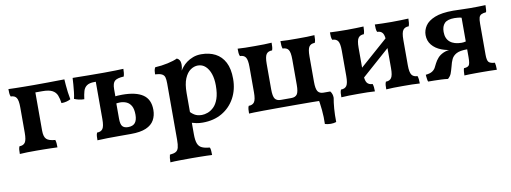

<svg xmlns="http://www.w3.org/2000/svg" viewBox="-59 -787 3597 1352"><g transform="rotate(-10 1740.0 -111.0)"><path d="M35 3Q35 -15 36 -27.5Q37 -40 42 -51Q70 -51 82.5 -69Q95 -87 95 -138V-320Q95 -371 82.5 -389Q70 -407 42 -407Q37 -418 36 -431Q35 -444 35 -461Q56 -460 84.5 -459.5Q113 -459 147 -458.5Q181 -458 218 -458V-132Q218 -88 235.5 -71Q253 -54 298 -51Q302 -40 303 -25.5Q304 -11 304 3Q283 2 257.5 1.5Q232 1 206 0.5Q180 0 157 0Q122 0 89.5 0.5Q57 1 35 3ZM386 -299Q382 -331 372.5 -355Q363 -379 339 -392Q315 -405 268 -405H190L212 -458Q274 -458 316.5 -458.5Q359 -459 387.5 -459.5Q416 -460 435 -460Q436 -443 438 -418.5Q440 -394 443.5 -366.5Q447 -339 452 -315Q440 -308 423 -303.5Q406 -299 386 -299Z M590 3Q590 -15 591 -27.5Q592 -40 597 -51Q625 -51 637.5 -69Q650 -87 650 -138V-458H722Q762 -458 799 -459Q836 -460 857 -461Q857 -447 855.5 -432.5Q854 -418 850 -407Q804 -405 786 -390Q768 -375 768 -331V-257L766 -244V-121Q766 -80 779 -65.5Q792 -51 819 -51Q854 -51 869.5 -70.5Q885 -90 885 -128Q885 -168 872.5 -190.5Q860 -213 839 -222.5Q818 -232 793 -232Q784 -232 775.5 -231Q767 -230 756 -228V-279Q770 -281 784.5 -282Q799 -283 817 -283Q915 -283 965 -249Q1015 -215 1015 -140Q1015 -99 997 -67Q979 -35 938.5 -17.5Q898 0 830 0Q790 0 746.5 0Q703 0 662 0.5Q621 1 590 3ZM549 -298Q528 -298 509.5 -302.5Q491 -307 478 -313Q483 -334 486 -360.5Q489 -387 491 -413.5Q493 -440 494 -460Q512 -460 539 -459.5Q566 -459 606.5 -458.5Q647 -458 702 -458V-405H639Q604 -405 585.5 -392Q567 -379 560 -355Q553 -331 549 -298Z M1069 245Q1069 227 1070.5 214Q1072 201 1075 191Q1102 189 1117 181Q1132 173 1137.5 153Q1143 133 1143 96V-307Q1143 -334 1138.5 -350Q1134 -366 1118.5 -374Q1103 -382 1070 -384Q1070 -398 1072 -410.5Q1074 -423 1080 -433Q1125 -435 1170.5 -445Q1216 -455 1240 -467Q1251 -463 1258.5 -451.5Q1266 -440 1266 -417Q1266 -399 1260 -380Q1254 -361 1244 -332L1266 -312V79Q1266 122 1275 145.5Q1284 169 1305.5 178.5Q1327 188 1361 191Q1365 201 1366 215Q1367 229 1367 245Q1351 244 1327.5 243.5Q1304 243 1277.5 242.5Q1251 242 1224 242Q1183 242 1138.5 242.5Q1094 243 1069 245ZM1342 9Q1318 9 1298 5Q1278 1 1254 -6V-93Q1272 -71 1293 -58Q1314 -45 1346 -45Q1365 -45 1387.5 -53Q1410 -61 1431 -81Q1452 -101 1465 -138Q1478 -175 1478 -233Q1478 -280 1466 -315.5Q1454 -351 1431.5 -372Q1409 -393 1377 -393Q1350 -393 1324.5 -375.5Q1299 -358 1282.5 -319Q1266 -280 1266 -215L1230 -319Q1245 -355 1257.5 -374.5Q1270 -394 1279 -404Q1290 -418 1309.5 -432.5Q1329 -447 1355.5 -457Q1382 -467 1414 -467Q1472 -467 1515 -444.5Q1558 -422 1582 -376Q1606 -330 1606 -258Q1606 -181 1573 -120.5Q1540 -60 1481 -25.5Q1422 9 1342 9Z M2223 -461Q2223 -443 2222 -430.5Q2221 -418 2216 -407Q2188 -407 2175.5 -389Q2163 -371 2163 -320V-138Q2163 -87 2175.5 -69Q2188 -51 2216 -51Q2221 -40 2222 -27Q2223 -14 2223 3Q2208 2 2185 1.5Q2162 1 2122 0.5Q2082 0 2018 0H1883Q1816 0 1775.5 0.5Q1735 1 1711.5 1.5Q1688 2 1674 3Q1674 -14 1675 -27Q1676 -40 1681 -51Q1709 -51 1721.5 -69Q1734 -87 1734 -138V-320Q1734 -371 1721.5 -389Q1709 -407 1681 -407Q1676 -418 1675 -430.5Q1674 -443 1674 -461Q1696 -459 1728.5 -458.5Q1761 -458 1796 -458Q1830 -458 1862.5 -458.5Q1895 -459 1917 -461Q1917 -443 1916 -430.5Q1915 -418 1911 -407Q1882 -407 1869.5 -389Q1857 -371 1857 -320V-138Q1857 -88 1869.5 -70.5Q1882 -53 1911 -53H1986Q2015 -53 2027.5 -70.5Q2040 -88 2040 -138V-320Q2040 -371 2027.5 -389Q2015 -407 1986 -407Q1982 -418 1981 -430.5Q1980 -443 1980 -461Q2002 -459 2034.5 -458.5Q2067 -458 2101 -458Q2136 -458 2168.5 -458.5Q2201 -459 2223 -461ZM2187 168Q2189 119 2184 67.5Q2179 16 2170 -29V-51H2264Q2280 -32 2280 -3Q2274 29 2270.5 72.5Q2267 116 2268 168Q2251 174 2229 174Q2207 174 2187 168Z M2655 3Q2655 -15 2656 -27.5Q2657 -40 2662 -51Q2689 -51 2701.5 -69Q2714 -87 2714 -138V-320Q2714 -371 2701.5 -389Q2689 -407 2662 -407Q2657 -418 2656 -431Q2655 -444 2655 -461Q2676 -460 2707.5 -459Q2739 -458 2773 -458Q2808 -458 2840.5 -459Q2873 -460 2895 -461Q2895 -444 2893.5 -431Q2892 -418 2888 -407Q2860 -407 2847 -389Q2834 -371 2834 -320V-138Q2834 -87 2847 -69Q2860 -51 2888 -51Q2892 -40 2893.5 -27.5Q2895 -15 2895 3Q2873 1 2840.5 0.5Q2808 0 2773 0Q2739 0 2707.5 0.5Q2676 1 2655 3ZM2334 3Q2334 -15 2335 -27.5Q2336 -40 2341 -51Q2369 -51 2381.5 -69Q2394 -87 2394 -138V-320Q2394 -371 2381.5 -389Q2369 -407 2341 -407Q2336 -418 2335 -431Q2334 -444 2334 -461Q2356 -460 2388.5 -459Q2421 -458 2456 -458Q2489 -458 2520.5 -459Q2552 -460 2574 -461Q2574 -444 2572.5 -431Q2571 -418 2567 -407Q2540 -407 2527 -389Q2514 -371 2514 -320V-138Q2514 -87 2527 -69Q2540 -51 2567 -51Q2571 -40 2572.5 -27.5Q2574 -15 2574 3Q2552 1 2520.5 0.5Q2489 0 2456 0Q2421 0 2388.5 0.5Q2356 1 2334 3ZM2490 -84V-156L2739 -375V-304Z M3214 2Q3214 -12 3215.5 -27Q3217 -42 3220 -49Q3246 -50 3255.5 -61.5Q3265 -73 3265 -118V-431L3271 -400Q3256 -405 3241.5 -406.5Q3227 -408 3215 -408Q3164 -408 3143.5 -386.5Q3123 -365 3123 -325Q3123 -277 3152.5 -252.5Q3182 -228 3235 -228Q3243 -228 3249.5 -229Q3256 -230 3265 -232V-189H3181Q3128 -191 3085.5 -207.5Q3043 -224 3018.5 -254Q2994 -284 2994 -325Q2994 -360 3014.5 -391Q3035 -422 3083.5 -441.5Q3132 -461 3215 -461Q3242 -461 3273 -459.5Q3304 -458 3338 -458Q3361 -458 3392.5 -458.5Q3424 -459 3446 -460Q3446 -456 3445.5 -446.5Q3445 -437 3444.5 -427Q3444 -417 3441 -410Q3419 -408 3407 -402Q3395 -396 3390.5 -381.5Q3386 -367 3386 -337V-116Q3386 -76 3397 -63.5Q3408 -51 3441 -49Q3446 -32 3446 2Q3422 1 3392 0.5Q3362 0 3339 0Q3323 0 3300 0Q3277 0 3254 0.5Q3231 1 3214 2ZM3096 6Q3073 3 3048.5 2Q3024 1 3000 0.5Q2976 0 2955 0Q2952 -7 2950.5 -17.5Q2949 -28 2948 -37.5Q2947 -47 2947 -50Q2978 -53 2994 -63.5Q3010 -74 3017.5 -88.5Q3025 -103 3032 -117Q3041 -135 3056.5 -153Q3072 -171 3099 -183Q3126 -195 3169 -195H3265V-176Q3213 -176 3188 -162.5Q3163 -149 3152.5 -126.5Q3142 -104 3136 -77Q3127 -44 3120.5 -27Q3114 -10 3096 6Z"/></g></svg>

Font: Vollkorn SemiBold
Style: Regular
Weight: 600
Designer: Friedrich Althausen
Foundry: Friedrich Althausen
Version: Version 5.000